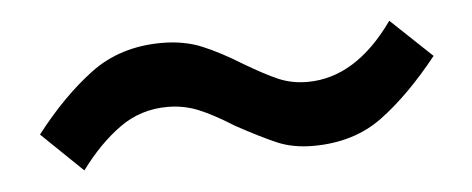

<svg xmlns="http://www.w3.org/2000/svg" viewBox="-28 -405 632 257"><g transform="rotate(-5 288.5 -277.0)"><path d="M22 -248Q59 -296 99 -326Q139 -356 195 -356Q225 -356 249 -346Q273 -336 302 -318Q329 -302 346.5 -294.5Q364 -287 385 -287Q450 -287 501 -359L556 -307Q517 -258 478.5 -229.5Q440 -201 385 -201Q358 -201 337 -210Q316 -219 283 -237Q256 -254 236.5 -262Q217 -270 195 -270Q159 -270 130.5 -249.5Q102 -229 77 -195Z"/></g></svg>

Font: Martel Sans SemiBold
Style: Regular
Weight: 600
Designer: Dan Reynolds and Mathieu Réguer
Foundry: Dan Reynolds and Mathieu Réguer
Version: Version 1.002; ttfautohint (v1.1) -l 5 -r 5 -G 72 -x 0 -D la